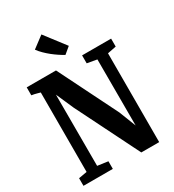

<svg xmlns="http://www.w3.org/2000/svg" viewBox="-230 -1124 1140 1255"><g transform="rotate(-30 339.5 -497.0)"><path d="M25 0V-57.5L88 -68.5L88.5 -668Q77.5 -671 67.5 -673.8Q57.5 -676.5 47.2 -679Q37 -681.5 25.5 -683V-743H246.5L468 -298L517.5 -171L517 -670L443.5 -683V-743H662.5V-683L597 -670L596.5 0H461.5L224.5 -475.5L167 -606L167.5 -68.5L246.5 -57.5V0ZM350.5 -800Q331.5 -810.5 310.5 -824.5Q289.5 -838.5 268.5 -855.2Q247.5 -872 228.5 -890.8Q209.5 -909.5 195 -929.5L281.5 -994.5L399.5 -840.5L351 -800Z"/></g></svg>

Font: Merriweather 24pt SemiCondensed
Style: Bold
Weight: 700
Width: 4
Designer: Eben Sorkin
Foundry: Eben Sorkin
Version: Version 2.100